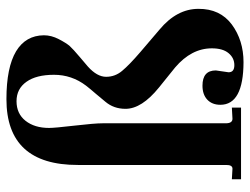

<svg xmlns="http://www.w3.org/2000/svg" viewBox="-111 -666 785 603"><g transform="rotate(-90 281.5 -364.5)"><path d="M64.9 -512.2Q64.5 -736.8 271.5 -736.8Q371.1 -736.8 421.9 -706.5Q471.7 -676.3 472.2 -619.1Q472.2 -595.7 460 -572.3Q447.8 -548.8 438.5 -538.1Q428.7 -527.3 403.3 -505.9Q377.9 -484.9 374 -481Q341.8 -452.1 341.8 -423.8Q341.8 -395.5 360.4 -373.5Q378.9 -351.1 419.9 -315.9L490.2 -255.9Q555.2 -201.7 555.2 -133.8Q555.7 -65.9 505.9 -28.8Q456.1 7.8 387.7 7.8Q253.9 7.3 253.9 -64.9Q253.9 -90.8 270 -106Q286.1 -121.1 314 -121.1Q361.8 -121.1 361.8 -79.1L356 -39.1Q356 -21 378.4 -21Q400.9 -21 416 -39.1Q431.2 -57.1 431.2 -91.8Q431.2 -155.8 371.1 -207L308.1 -257.8Q241.2 -312 241.2 -362.8Q241.2 -399.9 263.7 -426.3Q272 -437 288.1 -455.6Q304.2 -474.1 314 -486.8Q348.1 -531.7 348.1 -587.4Q348.1 -643.1 326.2 -673.8Q304.2 -705.1 265.1 -705.1Q226.1 -705.1 203.6 -676.8Q181.2 -648.4 181.2 -603Q181.2 -585 188.5 -522.5Q195.8 -460 195.8 -434.1V-47.9Q195.8 -26.9 210 -26.9L245.1 -28.8V0H20V-28.8L53.2 -26.9Q65.4 -26.9 64.9 -47.9Z"/></g></svg>

Font: Unna-Bold
Style: Bold
Weight: 700
Designer: Jorge de Buen U.
Foundry: Omnibus-Type
Version: Version 2.006;PS 002.006;hotconv 1.0.70;makeotf.lib2.5.58329